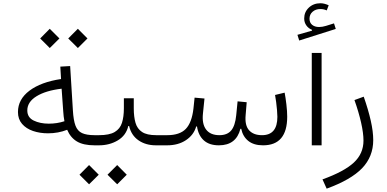

<svg xmlns="http://www.w3.org/2000/svg" viewBox="-20 -881 2344 1164"><path d="M223.6 -647.9 281.7 -706.5 340.3 -647.9 281.7 -589.8ZM393.6 -647.9 452.1 -706.5 510.3 -647.9 452.1 -589.8ZM350.1 -401.9 345.7 -477.1 405.3 -480.5 421.9 -211.9Q425.3 -152.3 437.5 -119.6Q449.7 -86.9 477.3 -74.2Q504.9 -61.5 553.2 -61.5H553.7V0H553.2Q485.4 0 446.3 -23.4Q407.2 -46.9 387.2 -94.2Q333 -72.8 271 -72.8Q221.7 -72.8 180.2 -86.9Q138.7 -101.1 113.8 -129.9Q88.9 -158.7 88.9 -201.7Q88.9 -278.8 158.7 -331.3Q228.5 -383.8 350.1 -401.9ZM353.5 -343.3Q257.8 -332 201.7 -297.6Q145.5 -263.2 145.5 -211.4Q145.5 -168.9 184.3 -150.1Q223.1 -131.3 275.4 -131.3Q325.7 -131.3 370.6 -146Q367.7 -160.6 366 -175.3Q364.3 -189.9 363.3 -206.5Z M791 -224.1Q791 -172.9 801.5 -136.5Q812 -100.1 841.3 -80.8Q870.6 -61.5 927.2 -61.5H966.8V0H925.3Q863.3 0 819.6 -30.3Q775.9 -60.5 762.7 -117.2H757.8Q744.6 -60.1 694.3 -30Q644 0 580.1 0H553.7Q541 0 541 -30.8Q541 -61.5 553.7 -61.5H580.1Q643.1 -61.5 675.5 -80.8Q708 -100.1 719.5 -136.7Q731 -173.3 731 -224.1V-285.2H791ZM461.9 178.2 520 119.6 578.6 178.2 520 236.3ZM631.8 178.2 690.4 119.6 748.5 178.2 690.4 236.3Z M1310.1 -61.5Q1357.9 -61.5 1381.8 -90.3Q1405.8 -119.1 1412.1 -182.6L1420.4 -266.6L1475.6 -261.2L1469.2 -183.1Q1463.4 -121.1 1490 -91.3Q1516.6 -61.5 1568.4 -61.5Q1661.6 -61.5 1661.6 -172.9Q1661.6 -189.5 1659.4 -213.9Q1657.2 -238.3 1654.1 -262.9Q1650.9 -287.6 1647.5 -305.2L1705.6 -319.3Q1711.4 -289.6 1716.3 -247.6Q1721.2 -205.6 1721.2 -173.8Q1721.2 0 1574.7 0Q1518.6 0 1485.4 -26.6Q1452.1 -53.2 1442.4 -100.1H1437.5Q1412.1 0 1307.1 0Q1249 0 1215.8 -29.8Q1182.6 -59.6 1174.3 -114.3H1169.4Q1154.8 -63 1107.7 -31.5Q1060.5 0 993.7 0H966.8Q954.1 0 954.1 -31.2Q954.1 -61.5 966.8 -61.5H993.7Q1069.8 -61.5 1106.4 -99.6Q1143.1 -137.7 1152.8 -223.1L1159.7 -289.1L1219.7 -283.7L1210.4 -192.9Q1203.6 -129.9 1229.5 -95.7Q1255.4 -61.5 1310.1 -61.5Z M1929.7 -560.1V0H1870.1V-560.1ZM1972.7 -849.1 1960.9 -817.9Q1952.1 -821.8 1942.6 -824Q1933.1 -826.2 1922.4 -826.2Q1893.6 -826.2 1875 -809.8Q1856.4 -793.5 1856.4 -767.6Q1856.4 -743.7 1872.3 -730.5Q1888.2 -717.3 1914.6 -717.3Q1934.1 -717.3 1956.1 -724.1L2004.9 -739.3L2015.6 -705.6L1793.9 -635.3L1783.2 -669.9L1871.6 -695.3V-700.2Q1850.1 -708.5 1837.2 -726.8Q1824.2 -745.1 1824.2 -769Q1824.2 -808.1 1852.3 -834.7Q1880.4 -861.3 1922.9 -861.3Q1935.5 -861.3 1948 -857.9Q1960.4 -854.5 1972.7 -849.1Z M2128.9 -274.4 2185.1 -294.9Q2212.9 -215.3 2227.8 -149.4Q2242.7 -83.5 2242.7 -31.7Q2242.7 68.4 2175.3 138.7Q2107.9 209 1960.4 262.7L1935.1 206.5Q2066.4 159.2 2125 104.7Q2183.6 50.3 2183.6 -28.8Q2183.6 -73.7 2169.2 -137.5Q2154.8 -201.2 2128.9 -274.4Z"/></svg>

Font: Estedad-FD Light
Style: Regular
Weight: 300
Designer: Amin Abedi
Version: Version 7.3